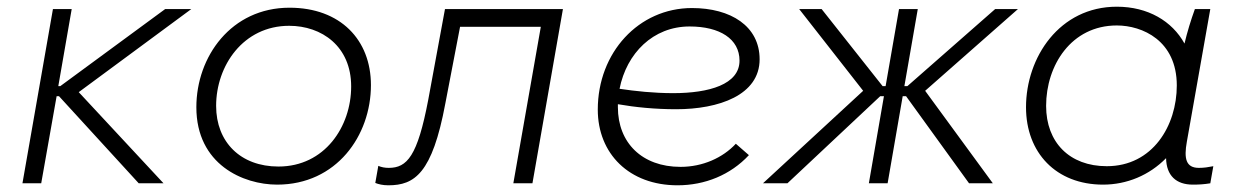

<svg xmlns="http://www.w3.org/2000/svg" viewBox="-20 -547 3695 573"><path d="M47 0H103L149 -260H156L394 0H468L215 -272L551 -520H473L160 -290H154L194 -520H138Z M807 4C984 4 1087 -142 1087 -293C1087 -428 996 -524 844 -524C670 -524 566 -378 566 -227C566 -56 706 4 807 4ZM811 -50C698 -50 625 -123 625 -231C625 -351 706 -470 843 -470C940 -470 1028 -409 1028 -289C1028 -169 949 -50 811 -50Z M1139 6C1217 6 1270 -29 1309 -238L1353 -467H1594L1512 0H1569L1660 -520H1308L1258 -249C1226 -81 1195 -46 1140 -46C1129 -46 1118 -48 1109 -52L1100 -1C1110 3 1123 6 1139 6Z M2002 6C2084 6 2160 -25 2215 -84L2176 -118C2137 -76 2077 -49 2011 -49C1896 -49 1824 -121 1824 -227V-236C1875 -227 1935 -221 1998 -221C2125 -221 2247 -263 2247 -370C2247 -469 2161 -523 2045 -523C1886 -523 1764 -390 1764 -220C1764 -88 1858 6 2002 6ZM1829 -282C1850 -388 1929 -468 2038 -468C2128 -468 2187 -431 2187 -366C2187 -295 2096 -269 1989 -269C1931 -269 1876 -275 1829 -282Z M2257 0H2330L2607 -260H2618L2573 0H2629L2674 -260H2684L2872 0H2943L2741 -276L3018 -520H2950L2688 -290H2679L2719 -520H2663L2623 -290H2614L2432 -520H2365L2556 -276Z M3540 4C3559 4 3574 3 3592 0L3601 -51C3586 -48 3573 -46 3558 -46C3519 -46 3513 -74 3522 -124L3592 -520H3546C3534 -487 3523 -451 3515 -417C3478 -484 3406 -527 3313 -527C3142 -527 3042 -376 3042 -227C3042 -91 3132 4 3272 4C3343 4 3410 -24 3460 -75C3461 -23 3490 4 3540 4ZM3313 -471C3389 -471 3492 -426 3492 -292C3492 -172 3420 -51 3283 -51C3172 -51 3102 -122 3102 -231C3102 -352 3177 -471 3313 -471Z"/></svg>

Font: Fixel Display 20240404 Light
Style: Italic
Weight: 300
Italic angle: -10°
Designer: AlfaBravo + MacPaw
Foundry: Kyrylo Tkachov, Marchela Mozhyna, Serhii Makarenko, Maria Weinstein, Zakhar Kryvoshyya
Version: Version 1.211;Glyphs 3.2 (3225)